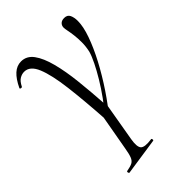

<svg xmlns="http://www.w3.org/2000/svg" viewBox="-206 -475 828 828"><g transform="rotate(-45 208.0 -60.5)"><path d="M174 56 172 30Q198 0 222.5 -34Q247 -68 267.5 -102Q288 -136 302.5 -165.5Q317 -195 323 -216Q329 -243 329 -267.5Q329 -292 326.5 -312Q324 -332 321 -346.5Q318 -361 318 -368Q318 -380 326 -388Q334 -396 349 -396Q368 -396 375 -381.5Q382 -367 382 -345Q382 -311 365 -263Q348 -215 319 -160Q290 -105 252.5 -49Q215 7 174 56ZM77 275Q74 276 72.5 270Q71 264 75 263Q98 259 109.5 253Q121 247 127 231.5Q133 216 138 185L172 -6L215 -2L184 178Q177 219 188.5 232Q200 245 243 239Q247 237 248.5 243Q250 249 246 250ZM167 46Q159 -81 148 -170.5Q137 -260 117.5 -307Q98 -354 63 -354Q49 -354 35.5 -346Q22 -338 11 -316Q9 -312 3 -313.5Q-3 -315 -1 -319Q17 -357 38 -376Q59 -395 85 -395Q119 -395 141 -365Q163 -335 177 -281.5Q191 -228 198.5 -158.5Q206 -89 211 -11Z"/></g></svg>

Font: Cormorant Light
Style: Italic
Weight: 300
Italic angle: -10°
Designer: Christian Thalmann (Catharsis Fonts)
Foundry: Catharsis Fonts
Version: Version 4.000